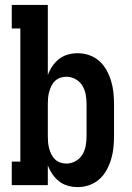

<svg xmlns="http://www.w3.org/2000/svg" viewBox="-20 -755 540 783"><path d="M297 8Q277 8 257 2.5Q237 -3 221 -15.5Q205 -28 193.5 -45Q182 -62 175 -81V0H28V-96H63V-639H28V-735H175V-449Q182 -468 193.5 -485Q205 -502 221 -514.5Q237 -527 257 -532.5Q277 -538 297 -538Q321 -538 344 -530Q367 -522 385 -506Q403 -490 414.5 -469Q426 -448 433 -425Q440 -402 442.5 -378Q445 -354 445 -330V-200Q445 -176 442.5 -152Q440 -128 433 -105Q426 -82 414.5 -61Q403 -40 385 -24Q367 -8 344 0Q321 8 297 8ZM251 -88Q271 -88 288.5 -98Q306 -108 316 -124.5Q326 -141 329.5 -160.5Q333 -180 333 -200V-330Q333 -350 329.5 -369.5Q326 -389 316 -405.5Q306 -422 288.5 -432Q271 -442 251 -442Q238 -442 226 -438Q214 -434 204.5 -425Q195 -416 189.5 -404.5Q184 -393 180.5 -380.5Q177 -368 176 -355.5Q175 -343 175 -330V-200Q175 -187 176 -174.5Q177 -162 180.5 -149.5Q184 -137 189.5 -125.5Q195 -114 204.5 -105Q214 -96 226 -92Q238 -88 251 -88Z"/></svg>

Font: Iosevka Slab
Style: Bold
Weight: 700
Monospace: yes
Designer: Belleve Invis
Foundry: Belleve Invis
Version: Version 11.1.1; ttfautohint (v1.8.3)